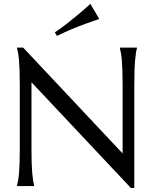

<svg xmlns="http://www.w3.org/2000/svg" viewBox="-20 -941 779 971"><path d="M97.2 -700.2 600.1 -165V-508.8Q600.1 -550.3 599.1 -581.3Q598.1 -612.3 596.2 -635Q594.2 -657.7 591.6 -672.9Q588.9 -688 585.9 -698.2V-700.2H672.9V-698.2Q669.9 -688 667.5 -672.9Q665 -657.7 663.1 -635Q661.1 -612.3 660.2 -581.3Q659.2 -550.3 659.2 -508.8V9.8H642.1L139.2 -524.9V-190.9Q139.2 -149.4 140.1 -118.4Q141.1 -87.4 143.1 -64.9Q145 -42.5 147.5 -27.3Q149.9 -12.2 152.8 -2V0H65.9V-2Q68.8 -12.2 71.5 -27.3Q74.2 -42.5 76.2 -64.9Q78.1 -87.4 79.1 -118.4Q80.1 -149.4 80.1 -190.9V-508.8Q80.1 -550.3 79.1 -581.3Q78.1 -612.3 76.2 -635Q74.2 -657.7 71.5 -672.9Q68.8 -688 65.9 -698.2V-700.2ZM481.9 -845.2Q445.8 -833 408.7 -819.3Q392.6 -813.5 375 -806.6Q357.4 -799.8 339.4 -792Q321.3 -784.2 303 -776.1Q284.7 -768.1 268.1 -759.3L257.3 -777.3Q289.1 -798.3 320.6 -823.2Q352.1 -848.1 378.4 -870.1Q408.7 -895.5 437 -921.4Z"/></svg>

Font: Marcellus SC
Style: Regular
Weight: 400
Designer: Astigmatic (AOETI)
Foundry: Astigmatic (AOETI)
Version: Version 1.001